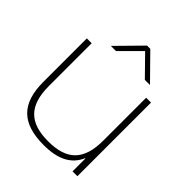

<svg xmlns="http://www.w3.org/2000/svg" viewBox="-194 -797 922 922"><g transform="rotate(45 267.5 -335.5)"><path d="M476 0V-500H443V-209C443 -76 385 -19 258 -19C132 -19 73 -76 73 -209V-500H40V-205C40 -56 109 9 256 9C351 9 412 -21 441 -87H443V0ZM147 -556H182L281 -655L378 -556H413L291 -680H269Z"/></g></svg>

Font: LT Wave Alt Thin
Style: Regular
Weight: 100
Designer: Daniel Lyons
Version: Version 2.5 (Glyphs App)